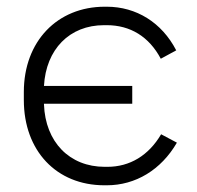

<svg xmlns="http://www.w3.org/2000/svg" viewBox="-20 -546 588 572"><path d="M291 6H298C384 6 460 -40 507 -121L460 -146C423 -83 367 -49 300 -49H292C187 -49 115 -123 111 -235V-237H374V-290H111C117 -399 187 -471 290 -471H298C368 -471 424 -437 459 -371L505 -396C462 -479 386 -526 298 -526H292C151 -526 51 -423 51 -272V-248C51 -97 148 6 291 6Z"/></svg>

Font: Fixel Text Light
Style: Regular
Weight: 300
Width: 4
Designer: AlfaBravo + MacPaw
Foundry: Kyrylo Tkachov, Marchela Mozhyna, Serhii Makarenko, Maria Weinstein, Zakhar Kryvoshyya
Version: Version 1.211